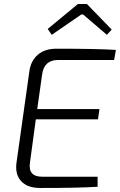

<svg xmlns="http://www.w3.org/2000/svg" viewBox="-20 -933 596 954"><path d="M237 -760 217 -789 367 -913H412L535 -786L511 -760L393 -861H384ZM547 -635H269Q198 -635 189 -561L165 -391H474L467 -340H158L129 -126Q118 -55 189 -55H465V-5Q373 1 180 1Q116 1 85 -33Q54 -67 62 -125L126 -579Q133 -631 168 -661Q203 -691 260 -691Q463 -691 556 -685Z"/></svg>

Font: Exo 2.0 Light
Style: Italic
Weight: 300
Italic angle: -8°
Designer: Natanael Gama
Version: Version 1.001;PS 001.001;hotconv 1.0.70;makeotf.lib2.5.58329